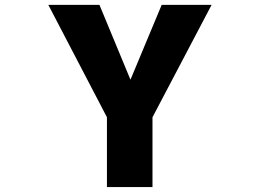

<svg xmlns="http://www.w3.org/2000/svg" viewBox="-20 -752 1040 774"><path d="M505.9 -430.7 631.8 -732.4H833L594.7 -279.3V2H411.1V-279.3L174.8 -732.4H380.9Z"/></svg>

Font: Gen Shin Gothic Monospace Heavy
Style: Bold
Weight: 800
Designer: [Source Han Sans]
Ryoko NISHIZUKA  (kana & ideographs); Paul D. Hunt (Latin, Greek & Cyrillic); Wenlong ZHANG  (bopomofo
Version: Version 1.002.20150607